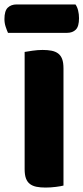

<svg xmlns="http://www.w3.org/2000/svg" viewBox="-46 -840 376 865"><path d="M-10 -692Q-15 -703 -20.5 -719.5Q-26 -736 -26 -754Q-26 -791 -11 -805.5Q4 -820 29 -820H294Q302 -809 306 -792.5Q310 -776 310 -758Q310 -721 295.5 -706.5Q281 -692 256 -692ZM240 -4Q229 -1 205.5 2Q182 5 159 5Q136 5 118.5 1.5Q101 -2 89 -11Q77 -20 71 -36Q65 -52 65 -78V-606Q76 -608 100 -611.5Q124 -615 146 -615Q169 -615 186.5 -611.5Q204 -608 216 -599Q228 -590 234 -574Q240 -558 240 -532Z"/></svg>

Font: Baloo Paaji
Style: Regular
Weight: 400
Designer: Shuchita Grover and Ek Type
Foundry: Ek Type
Version: Version 1.007;PS 1.000;hotconv 1.0.88;makeotf.lib2.5.647800